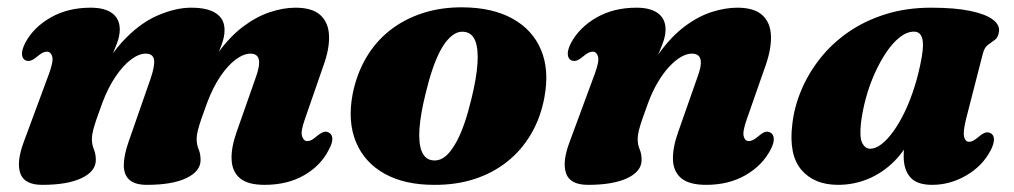

<svg xmlns="http://www.w3.org/2000/svg" viewBox="-20 -503 2836 537"><path d="M340 -107.5 401 -282.5Q413.5 -319 410.8 -336Q408 -353 387.5 -353Q368.5 -353 346.5 -336.5Q324.5 -320 303.5 -289.2Q282.5 -258.5 266.5 -216Q257 -190.5 250.5 -171.5Q244 -152.5 240.5 -138.8Q237 -125 237 -114.5Q237 -98.5 242.5 -85.5Q248 -72.5 248 -55.5Q248 -24 208.5 -5Q169 14 98 14Q48 14 36.8 -18.2Q25.5 -50.5 47 -107.5L117 -296.5Q130 -331.5 126 -345Q122 -358.5 111.5 -358.5Q105.5 -358.5 99.2 -355.5Q93 -352.5 83 -344Q72 -335 64.8 -333.2Q57.5 -331.5 50.5 -334.5Q42 -339.5 41.5 -351.8Q41 -364 50.5 -383Q74 -427 122 -454.2Q170 -481.5 233.5 -481.5Q273 -481.5 294 -465.8Q315 -450 315 -420.5Q315 -402.5 306.8 -380.8Q298.5 -359 287.2 -334.5Q276 -310 265.5 -284Q255 -258 250.5 -232L236.5 -239Q272 -331 320 -383.8Q368 -436.5 419.2 -459Q470.5 -481.5 515 -481.5Q561.5 -481.5 585 -465.2Q608.5 -449 608 -418Q608 -400.5 600.2 -379Q592.5 -357.5 581.5 -333.5Q570.5 -309.5 560.5 -283.8Q550.5 -258 546.5 -232L528.5 -239Q555.5 -307.5 589.2 -354.2Q623 -401 660.5 -429Q698 -457 735.5 -469.2Q773 -481.5 806.5 -481.5Q853 -481.5 875.8 -461Q898.5 -440.5 900.2 -404.2Q902 -368 885 -320.5L833 -170.5Q820.5 -136 824.8 -122.2Q829 -108.5 839 -108.5Q846 -108.5 852 -111.8Q858 -115 867 -123Q879.5 -132.5 886.5 -134.2Q893.5 -136 900 -132Q909 -127.5 909.5 -115.2Q910 -103 899.5 -84Q877.5 -40 830.8 -13Q784 14 720 14Q673.5 14 651.5 -4.2Q629.5 -22.5 627.8 -55.8Q626 -89 641.5 -133L694 -282.5Q707.5 -318.5 704 -335.8Q700.5 -353 680.5 -353Q661.5 -353 639.2 -336.5Q617 -320 596.2 -289.2Q575.5 -258.5 559.5 -216Q550 -190.5 543.5 -171.5Q537 -152.5 533.5 -138.8Q530 -125 530 -114.5Q530 -98.5 535.5 -85.5Q541 -72.5 541 -55.5Q541 -24 501.5 -5Q462 14 391 14Q357.5 14 341.8 -0.2Q326 -14.5 326.2 -41.8Q326.5 -69 340 -107.5Z M1274 -482.5Q1357 -482 1413.2 -451Q1469.5 -420 1493.2 -363.5Q1517 -307 1502.5 -230Q1492 -173.5 1465.2 -128Q1438.5 -82.5 1398.5 -50.8Q1358.5 -19 1306.8 -2.2Q1255 14.5 1194 14Q1111.5 14 1055.5 -17.2Q999.5 -48.5 975.8 -105.2Q952 -162 966 -238.5Q977 -295 1003.5 -340.5Q1030 -386 1070.2 -417.8Q1110.5 -449.5 1162 -466.2Q1213.5 -483 1274 -482.5ZM1187 -55Q1200 -52.5 1212.2 -57.5Q1224.5 -62.5 1236 -75.8Q1247.5 -89 1258.5 -109.8Q1269.5 -130.5 1279.5 -159.8Q1289.5 -189 1298.5 -226.5Q1313 -285.5 1315.5 -325.8Q1318 -366 1309.5 -388Q1301 -410 1281.5 -413.5Q1268.5 -416 1256.5 -410.8Q1244.5 -405.5 1232.8 -392.5Q1221 -379.5 1210.2 -358.8Q1199.5 -338 1189.5 -308.8Q1179.5 -279.5 1170.5 -242Q1156 -183.5 1153.2 -143Q1150.5 -102.5 1159.2 -80.5Q1168 -58.5 1187 -55Z M1577 -334.5Q1568.5 -339.5 1568 -351.8Q1567.5 -364 1577 -383Q1601 -427 1648.8 -454.2Q1696.5 -481.5 1760 -481.5Q1799.5 -481.5 1820.5 -465.8Q1841.5 -450 1841.5 -420.5Q1841.5 -402.5 1833.2 -380.8Q1825 -359 1813.8 -334.5Q1802.5 -310 1792 -284Q1781.5 -258 1777 -232L1763 -239Q1790 -308 1824 -354.8Q1858 -401.5 1895.5 -429.5Q1933 -457.5 1970.8 -469.5Q2008.5 -481.5 2042 -481.5Q2089 -481.5 2111.8 -461Q2134.5 -440.5 2136.2 -404.2Q2138 -368 2121.5 -320.5L2069 -170.5Q2056.5 -135.5 2060 -122Q2063.5 -108.5 2074 -108.5Q2080.5 -108.5 2086.8 -111.8Q2093 -115 2102.5 -123Q2113.5 -132.5 2120.8 -134.2Q2128 -136 2135 -132Q2143.5 -127.5 2144.2 -115.2Q2145 -103 2135 -84Q2112 -40 2065 -13Q2018 14 1955 14Q1908 14 1885.8 -4.2Q1863.5 -22.5 1862.2 -55.8Q1861 -89 1876.5 -133L1929 -282.5Q1943 -318.5 1939.5 -335.8Q1936 -353 1915 -353Q1900.5 -353 1884.2 -343.5Q1868 -334 1851.5 -316.2Q1835 -298.5 1820 -273.2Q1805 -248 1793 -216Q1783.5 -190.5 1777 -171.5Q1770.5 -152.5 1767 -138.8Q1763.5 -125 1763.5 -114.5Q1763.5 -98.5 1769 -85.5Q1774.5 -72.5 1774.5 -55.5Q1774.5 -24 1735 -5Q1695.5 14 1624.5 14Q1574.5 14 1563.2 -18.2Q1552 -50.5 1573.5 -107L1643.5 -296.5Q1656.5 -331.5 1652.5 -345Q1648.5 -358.5 1638 -358.5Q1632 -358.5 1625.8 -355.5Q1619.5 -352.5 1609.5 -344Q1598.5 -335 1591.2 -333.2Q1584 -331.5 1577 -334.5Z M2682 -170.5Q2673 -134 2676.5 -120.2Q2680 -106.5 2690 -106.5Q2696.5 -106.5 2702.5 -109.8Q2708.5 -113 2718 -121Q2729.5 -130.5 2736.5 -132.2Q2743.5 -134 2750.5 -130.5Q2759.5 -126 2760 -113.8Q2760.5 -101.5 2750.5 -82Q2728 -39 2682.8 -12.5Q2637.5 14 2587 14Q2544.5 14 2526 -7.2Q2507.5 -28.5 2507.5 -65Q2507.5 -77.5 2508.5 -91Q2509.5 -104.5 2512 -119.5Q2514.5 -134.5 2518 -151Q2521.5 -167.5 2526.5 -185L2539.5 -150Q2524 -100 2491.5 -63Q2459 -26 2415.8 -6Q2372.5 14 2324 14Q2257 14 2221.2 -28.2Q2185.5 -70.5 2196 -156Q2201.5 -204 2221.2 -251Q2241 -298 2274 -339.8Q2307 -381.5 2352.8 -413.2Q2398.5 -445 2456.8 -463.2Q2515 -481.5 2584 -481.5Q2650.5 -481.5 2693.5 -472.5Q2736.5 -463.5 2756.5 -448.5Q2776.5 -433.5 2774 -415Q2772 -398.5 2762.5 -391.5Q2753 -384.5 2743.2 -377.5Q2733.5 -370.5 2729 -353.5ZM2388 -158.5Q2383.5 -118 2391.8 -102.5Q2400 -87 2414 -87Q2429 -87 2445.5 -99.8Q2462 -112.5 2478.8 -135.8Q2495.5 -159 2510.8 -190.8Q2526 -222.5 2538.2 -261.5Q2550.5 -300.5 2558 -343.5Q2564.5 -380.5 2558.8 -397.5Q2553 -414.5 2536.5 -414.5Q2516.5 -414.5 2496.8 -399Q2477 -383.5 2459.2 -357.2Q2441.5 -331 2426.5 -297.8Q2411.5 -264.5 2401.8 -228.5Q2392 -192.5 2388 -158.5Z"/></svg>

Font: Fraunces ExtraBold
Style: Italic
Weight: 800
Italic angle: -16°
Version: Version 1.000;[b76b70a41]